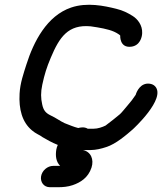

<svg xmlns="http://www.w3.org/2000/svg" viewBox="-20 -617 677 801"><path d="M230.9 75H202.2C177.9 75 155.1 94.7 151.3 119C147.7 142 162.2 164 188.2 164H223.2C242.6 164 263.2 162.2 283 155.5C315.8 144.4 348.1 124.2 361.8 82.1C372.7 48.4 359.4 15.6 325.9 9C327.3 9 329.4 9 331.1 9H357.6C379.5 9 403 3.3 422.5 -3.3C463.7 -15.9 508.9 -55.7 533.8 -77.3C534.7 -78 674 -205.5 627.3 -256.7C621.2 -263.5 612.6 -266.7 604.2 -267.8C566.7 -272.6 550 -235.6 546 -221.1L545.9 -221.1C535 -204.5 525.1 -191.9 511.2 -175.9C501.4 -164.5 486.9 -146.2 480.4 -140.7C473 -134.3 431 -100.3 420.4 -93.2C406.8 -86.5 388.1 -80 370.6 -80H346C331 -89.1 314.3 -84.9 306.4 -82.9C288.1 -87.4 269.4 -95.5 249.3 -103.3C230.7 -111.8 214.9 -124.6 190.5 -135.9C170.5 -145.6 160.9 -157.3 156 -181.7C150.2 -207.2 149.6 -231.9 156.4 -263.5C166 -308.1 174.5 -334.9 191.8 -376.1C228 -462.3 264.2 -515.8 357.9 -507.2C394.1 -502.1 431.3 -495.7 455.6 -484.9C468.8 -479.1 480.6 -470.7 481.5 -468.7C481.5 -468.7 478.1 -416.1 527.5 -422.2C563.6 -426.6 572.7 -461.5 573.1 -478.8C574.6 -511.8 554 -537.9 532.8 -550.8C512.2 -563.5 494 -573.1 465 -580.3C415 -592.7 343.2 -608.2 276.6 -585.5C175.6 -551.1 120.3 -443.5 89.8 -346.9C78.6 -311.2 64 -270.7 61.7 -226.4C58 -161.4 72.3 -107.4 113.2 -73.2C128.1 -59.9 147.9 -52.5 154.4 -47C155 -46.5 156.2 -45.6 157.1 -45C176.1 -33.7 196.4 -22.4 221.1 -12.4C218.6 -7 215.9 0.4 214.9 7C210.9 32.4 213.2 57.2 230.9 75Z"/></svg>

Font: Just Breathe
Style: BdObl3
Weight: 400
Foundry: Cannot Into Space Fonts
Version: Version 0.72